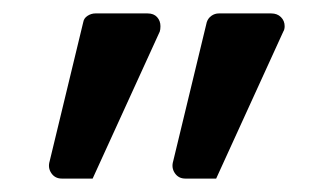

<svg xmlns="http://www.w3.org/2000/svg" viewBox="-20 -722 497 286"><path d="M72 -456Q62 -456 56.5 -464Q51 -472 54 -482L104 -689Q105 -695 110.5 -698.5Q116 -702 122 -702H200Q209 -702 214 -696.5Q219 -691 219 -683Q219 -678 218 -675L118 -456ZM256 -456Q246 -456 240.5 -464Q235 -472 238 -482L288 -689Q290 -695 295 -698.5Q300 -702 306 -702H384Q393 -702 398.5 -696.5Q404 -691 404 -683Q404 -678 402 -675L302 -456Z"/></svg>

Font: Miriam Libre Medium
Style: Regular
Weight: 500
Version: Version 2.000